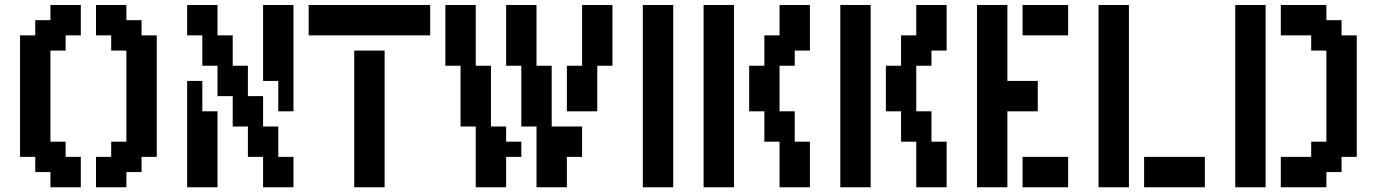

<svg xmlns="http://www.w3.org/2000/svg" viewBox="-20 -708 5665 790"><path d="M437.5 62.5H375V0V-62.5H437.5V-125H500V-187.5V-250V-312.5V-375V-437.5V-500H437.5V-562.5H375V-625V-687.5H437.5H500V-625H562.5V-562.5H625V-500V-437.5V-375V-312.5V-250V-187.5V-125V-62.5H562.5V0H500V62.5ZM250 62.5H187.5V0H125V-62.5H62.5V-125V-187.5V-250V-312.5V-375V-437.5V-500V-562.5H125V-625H187.5V-687.5H250H312.5V-625V-562.5H250V-500H187.5V-437.5V-375V-312.5V-250V-187.5V-125H250V-62.5H312.5V0V62.5Z M1125 -250V-312.5V-375H1062.5V-437.5V-500V-562.5V-625V-687.5H1125H1187.5V-625V-562.5V-500V-437.5V-375V-312.5V-250ZM1125 62.5H1062.5V0V-62.5H1000V-125V-187.5H937.5V-250V-312.5H875V-375V-437.5H812.5V-500V-562.5H750V-625V-687.5H812.5H875V-625V-562.5H937.5V-500V-437.5H1000V-375V-312.5H1062.5V-250V-187.5H1125V-125V-62.5H1187.5V0V62.5ZM812.5 62.5H750V0V-62.5V-125V-187.5V-250V-312.5V-375H812.5V-312.5V-250H875V-187.5V-125V-62.5V0V62.5Z M1500 62.5H1437.5V0V-62.5V-125V-187.5V-250V-312.5V-375V-437.5V-500H1500H1562.5V-437.5V-375V-312.5V-250V-187.5V-125V-62.5V0V62.5ZM1687.5 -562.5H1625H1562.5H1500H1437.5H1375H1312.5H1250V-625V-687.5H1312.5H1375H1437.5H1500H1562.5H1625H1687.5H1750V-625V-562.5Z M2250 62.5H2187.5V0V-62.5V-125V-187.5H2125V-250V-312.5V-375V-437.5H2062.5V-500V-562.5V-625V-687.5H2125H2187.5V-625V-562.5V-500V-437.5H2250V-375V-312.5V-250V-187.5H2312.5H2375V-125V-62.5H2312.5V0V62.5ZM2000 62.5H1937.5V0V-62.5V-125V-187.5H1875V-250V-312.5V-375V-437.5H1812.5V-500V-562.5V-625V-687.5H1875H1937.5V-625V-562.5V-500V-437.5H2000V-375V-312.5V-250V-187.5H2062.5V-125H2125V-62.5H2062.5V0V62.5ZM2375 -250H2312.5V-312.5V-375V-437.5H2375V-500V-562.5V-625V-687.5H2437.5H2500V-625V-562.5V-500V-437.5H2437.5V-375V-312.5V-250Z M2687.5 62.5H2625V0V-62.5V-125V-187.5V-250V-312.5V-375V-437.5V-500V-562.5V-625V-687.5H2687.5H2750V-625V-562.5V-500V-437.5V-375V-312.5V-250V-187.5V-125V-62.5V0V62.5Z M3250 62.5H3187.5V0V-62.5V-125H3125V-187.5V-250H3062.5V-312.5V-375V-437.5H3125V-500V-562.5H3187.5V-625V-687.5H3250H3312.5V-625V-562.5V-500H3250V-437.5H3187.5V-375V-312.5V-250H3250V-187.5V-125H3312.5V-62.5V0V62.5ZM2937.5 62.5H2875V0V-62.5V-125V-187.5V-250V-312.5V-375V-437.5V-500V-562.5V-625V-687.5H2937.5H3000V-625V-562.5V-500V-437.5V-375V-312.5V-250V-187.5V-125V-62.5V0V62.5Z M3812.5 62.5H3750V0V-62.5V-125H3687.5V-187.5V-250H3625V-312.5V-375V-437.5H3687.5V-500V-562.5H3750V-625V-687.5H3812.5H3875V-625V-562.5V-500H3812.5V-437.5H3750V-375V-312.5V-250H3812.5V-187.5V-125H3875V-62.5V0V62.5ZM3500 62.5H3437.5V0V-62.5V-125V-187.5V-250V-312.5V-375V-437.5V-500V-562.5V-625V-687.5H3500H3562.5V-625V-562.5V-500V-437.5V-375V-312.5V-250V-187.5V-125V-62.5V0V62.5Z M4312.5 62.5H4250H4187.5V0V-62.5H4250H4312.5H4375V0V62.5ZM4062.5 62.5H4000V0V-62.5V-125V-187.5V-250V-312.5V-375V-437.5V-500V-562.5V-625V-687.5H4062.5H4125V-625V-562.5V-500V-437.5V-375H4187.5H4250V-312.5V-250H4187.5H4125V-187.5V-125V-62.5V0V62.5ZM4312.5 -562.5H4250H4187.5V-625V-687.5H4250H4312.5H4375V-625V-562.5Z M4875 62.5H4812.5H4750H4687.5V0V-62.5H4750H4812.5H4875H4937.5V0V62.5ZM4562.5 62.5H4500V0V-62.5V-125V-187.5V-250V-312.5V-375V-437.5V-500V-562.5V-625V-687.5H4562.5H4625V-625V-562.5V-500V-437.5V-375V-312.5V-250V-187.5V-125V-62.5V0V62.5Z M5375 62.5H5312.5H5250V0V-62.5H5312.5H5375V-125H5437.5V-187.5V-250V-312.5V-375V-437.5V-500H5375V-562.5H5312.5H5250V-625V-687.5H5312.5H5375H5437.5V-625H5500V-562.5H5562.5V-500V-437.5V-375V-312.5V-250V-187.5V-125V-62.5H5500V0H5437.5V62.5ZM5125 62.5H5062.5V0V-62.5V-125V-187.5V-250V-312.5V-375V-437.5V-500V-562.5V-625V-687.5H5125H5187.5V-625V-562.5V-500V-437.5V-375V-312.5V-250V-187.5V-125V-62.5V0V62.5Z"/></svg>

Font: PixelArmy
Style: Medium
Weight: 500
Version: Version 001.000